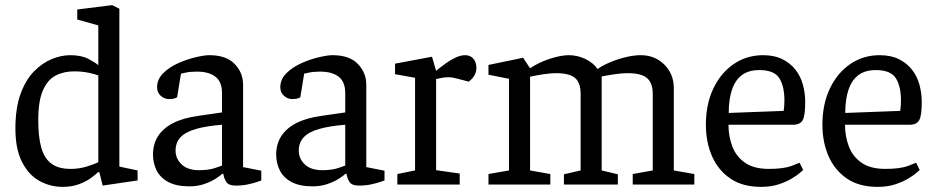

<svg xmlns="http://www.w3.org/2000/svg" viewBox="-20 -719 3658 748"><path d="M224 9Q176 9 134 -14Q92 -37 66 -87.5Q40 -138 40 -218Q40 -298 60 -353Q80 -408 112.5 -441Q145 -474 182 -489Q219 -504 253 -504Q297 -504 324.5 -489.5Q352 -475 363 -465V-478V-492V-620L281 -643V-682L417 -699L445 -685V-70L516 -55V-16L380 4L367 -48L363 -49Q354 -40 335 -26Q316 -12 288 -1.5Q260 9 224 9ZM255 -61Q289 -61 319 -70.5Q349 -80 363 -87V-425Q351 -430 325.5 -435.5Q300 -441 269 -441Q228 -441 196.5 -424.5Q165 -408 147 -366.5Q129 -325 129 -251Q129 -187 140.5 -145Q152 -103 179.5 -82Q207 -61 255 -61Z M718 7Q667 7 635.5 -10Q604 -27 590 -55.5Q576 -84 576 -117Q576 -158 596 -189Q616 -220 655.5 -240Q695 -260 755 -268L845 -281V-356Q845 -400 819.5 -420Q794 -440 747 -440Q721 -440 703 -436Q685 -432 685 -432L670 -340Q670 -340 662.5 -336.5Q655 -333 638 -333Q621 -333 606.5 -345.5Q592 -358 592 -379Q592 -410 615.5 -433.5Q639 -457 673.5 -472.5Q708 -488 742 -496Q776 -504 796 -504Q861 -504 894 -470Q927 -436 927 -389V-68L998 -54V-16Q998 -16 984 -11Q970 -6 947.5 -1Q925 4 898 4Q870 4 861 -11Q852 -26 850 -42H846Q840 -36 822 -24Q804 -12 777 -2.5Q750 7 718 7ZM756 -56Q794 -56 819.5 -65Q845 -74 845 -74V-233Q783 -228 743 -216.5Q703 -205 683.5 -184.5Q664 -164 664 -132Q664 -101 687.5 -78.5Q711 -56 756 -56Z M1198 7Q1147 7 1115.5 -10Q1084 -27 1070 -55.5Q1056 -84 1056 -117Q1056 -158 1076 -189Q1096 -220 1135.5 -240Q1175 -260 1235 -268L1325 -281V-356Q1325 -400 1299.5 -420Q1274 -440 1227 -440Q1201 -440 1183 -436Q1165 -432 1165 -432L1150 -340Q1150 -340 1142.5 -336.5Q1135 -333 1118 -333Q1101 -333 1086.5 -345.5Q1072 -358 1072 -379Q1072 -410 1095.5 -433.5Q1119 -457 1153.5 -472.5Q1188 -488 1222 -496Q1256 -504 1276 -504Q1341 -504 1374 -470Q1407 -436 1407 -389V-68L1478 -54V-16Q1478 -16 1464 -11Q1450 -6 1427.5 -1Q1405 4 1378 4Q1350 4 1341 -11Q1332 -26 1330 -42H1326Q1320 -36 1302 -24Q1284 -12 1257 -2.5Q1230 7 1198 7ZM1236 -56Q1274 -56 1299.5 -65Q1325 -74 1325 -74V-233Q1263 -228 1223 -216.5Q1183 -205 1163.5 -184.5Q1144 -164 1144 -132Q1144 -101 1167.5 -78.5Q1191 -56 1236 -56Z M1528 -41 1597 -55V-416L1519 -430V-471L1663 -498L1679 -443Q1679 -443 1690 -452Q1701 -461 1718.5 -473.5Q1736 -486 1755.5 -495Q1775 -504 1792 -504Q1812 -504 1824 -490.5Q1836 -477 1836 -455Q1836 -438 1828.5 -425.5Q1821 -413 1813.5 -407Q1806 -401 1806 -401L1760 -413Q1748 -416 1742 -417Q1736 -418 1724 -418Q1712 -418 1697.5 -415Q1683 -412 1679 -411V-56L1771 -43V0H1528Z M1883 0V-41L1963 -55V-412L1883 -428V-466L2018 -494L2045 -453Q2079 -476 2122 -490Q2165 -504 2196 -504Q2230 -504 2261 -489Q2292 -474 2308 -450Q2327 -464 2357 -476.5Q2387 -489 2418.5 -496.5Q2450 -504 2476 -504Q2531 -504 2568 -467.5Q2605 -431 2605 -376V-55L2685 -41V0H2445V-41L2523 -55V-353Q2523 -396 2500.5 -415Q2478 -434 2425 -434Q2405 -434 2376 -430Q2347 -426 2324 -421Q2324 -415 2324 -408.5Q2324 -402 2324 -396V-55L2387 -40V0H2177V-40L2242 -55V-353Q2242 -397 2220 -415.5Q2198 -434 2145 -434Q2127 -434 2099 -430Q2071 -426 2045 -420V-55L2124 -41V0Z M2945 9Q2872 9 2824.5 -24Q2777 -57 2753.5 -111.5Q2730 -166 2730 -233Q2730 -313 2759 -374Q2788 -435 2838.5 -469.5Q2889 -504 2953 -504Q2997 -504 3028 -488.5Q3059 -473 3079 -447.5Q3099 -422 3108 -389Q3117 -356 3117 -322Q3117 -268 3107 -250.5Q3097 -233 3069 -233H2818Q2818 -188 2833 -148.5Q2848 -109 2882.5 -85Q2917 -61 2975 -61Q3034 -61 3064.5 -73Q3095 -85 3095 -85L3109 -57Q3109 -57 3098 -47Q3087 -37 3065.5 -24Q3044 -11 3014 -1Q2984 9 2945 9ZM2819 -279 3033 -287Q3036 -305 3036 -327Q3036 -383 3016 -414.5Q2996 -446 2938 -446Q2897 -446 2871 -427Q2845 -408 2832 -370.5Q2819 -333 2819 -279Z M3399 9Q3326 9 3278.5 -24Q3231 -57 3207.5 -111.5Q3184 -166 3184 -233Q3184 -313 3213 -374Q3242 -435 3292.5 -469.5Q3343 -504 3407 -504Q3451 -504 3482 -488.5Q3513 -473 3533 -447.5Q3553 -422 3562 -389Q3571 -356 3571 -322Q3571 -268 3561 -250.5Q3551 -233 3523 -233H3272Q3272 -188 3287 -148.5Q3302 -109 3336.5 -85Q3371 -61 3429 -61Q3488 -61 3518.5 -73Q3549 -85 3549 -85L3563 -57Q3563 -57 3552 -47Q3541 -37 3519.5 -24Q3498 -11 3468 -1Q3438 9 3399 9ZM3273 -279 3487 -287Q3490 -305 3490 -327Q3490 -383 3470 -414.5Q3450 -446 3392 -446Q3351 -446 3325 -427Q3299 -408 3286 -370.5Q3273 -333 3273 -279Z"/></svg>

Font: Faustina VF Beta
Style: Regular
Weight: 400
Designer: Alfonso Garcia
Foundry: Omnibus-Type
Version: Version 1.006